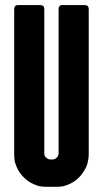

<svg xmlns="http://www.w3.org/2000/svg" viewBox="-20 -720 400 747"><path d="M310.5 -700.2Q310.5 -700.2 266.6 -700.2Q221.7 -700.2 221.7 -700.2Q221.7 -700.2 221.7 -700.2Q221.7 -700.2 221.7 -700.2Q214.8 -700.2 211.9 -696.3Q208 -692.4 208 -685.5Q208 -685.5 208 -613.3Q208 -541 208 -447.3Q208 -372.1 208 -298.8Q208 -225.6 208 -178.7Q208 -153.3 208 -138.7Q208 -124 208 -124Q208 -124 208 -124Q208 -124 208 -124Q208 -119.1 206.1 -115.2Q205.1 -110.4 201.2 -107.4Q197.3 -103.5 193.4 -101.6Q189.5 -99.6 183.6 -99.6Q183.6 -99.6 179.7 -99.6Q175.8 -99.6 175.8 -99.6Q175.8 -99.6 175.8 -99.6Q175.8 -99.6 175.8 -99.6Q170.9 -99.6 167 -101.6Q163.1 -103.5 159.2 -107.4Q155.3 -110.4 153.3 -115.2Q152.3 -119.1 152.3 -124Q152.3 -124 152.3 -138.7Q152.3 -153.3 152.3 -178.7Q152.3 -225.6 152.3 -298.8Q152.3 -372.1 152.3 -447.3Q152.3 -541 152.3 -613.3Q152.3 -685.5 152.3 -685.5Q152.3 -685.5 152.3 -685.5Q152.3 -685.5 152.3 -685.5Q152.3 -692.4 148.4 -696.3Q144.5 -700.2 137.7 -700.2Q137.7 -700.2 93.8 -700.2Q48.8 -700.2 48.8 -700.2Q48.8 -700.2 48.8 -700.2Q48.8 -700.2 48.8 -700.2Q42 -700.2 39.1 -696.3Q35.2 -692.4 35.2 -685.5Q35.2 -685.5 35.2 -613.3Q35.2 -540 35.2 -445.3Q35.2 -370.1 35.2 -295.9Q35.2 -221.7 35.2 -173.8Q35.2 -148.4 35.2 -133.8Q35.2 -119.1 35.2 -119.1Q35.2 -119.1 35.2 -119.1Q35.2 -119.1 35.2 -119.1Q35.2 -106.4 37.1 -93.8Q40 -81.1 44.9 -70.3Q49.8 -58.6 56.6 -48.8Q63.5 -38.1 72.3 -30.3Q80.1 -21.5 90.8 -14.6Q100.6 -7.8 112.3 -2.9Q123 2 135.7 4.9Q148.4 6.8 161.1 6.8Q161.1 6.8 179.7 6.8Q199.2 6.8 199.2 6.8Q199.2 6.8 199.2 6.8Q199.2 6.8 199.2 6.8Q211.9 6.8 224.6 4.9Q236.3 2 248 -2.9Q258.8 -7.8 269.5 -14.6Q279.3 -21.5 288.1 -30.3Q295.9 -38.1 302.7 -48.8Q309.6 -58.6 315.4 -70.3Q320.3 -81.1 322.3 -93.8Q325.2 -106.4 325.2 -119.1Q325.2 -119.1 325.2 -192.4Q325.2 -265.6 325.2 -360.4Q325.2 -400.4 325.2 -441.4Q325.2 -483.4 325.2 -520.5Q325.2 -589.8 325.2 -637.7Q325.2 -685.5 325.2 -685.5Q325.2 -685.5 325.2 -685.5Q325.2 -685.5 325.2 -685.5Q325.2 -692.4 321.3 -696.3Q317.4 -700.2 310.5 -700.2Q310.5 -700.2 310.5 -700.2Q310.5 -700.2 310.5 -700.2Z"/></svg>

Font: Franchise Goodkids
Style: Regular
Weight: 500
Designer: ""
Version: ""